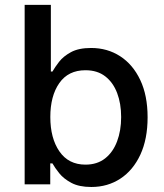

<svg xmlns="http://www.w3.org/2000/svg" viewBox="-20 -747 666 778"><path d="M79.9 0V-727.3H186.1V-457H192.5Q202.1 -474.1 219.3 -496.4Q236.5 -518.8 267.6 -535.7Q298.7 -552.6 349.1 -552.6Q415.1 -552.6 466.8 -519.2Q518.5 -485.8 548.3 -422.9Q578.1 -360.1 578.1 -271.7Q578.1 -183.6 548.7 -120.2Q519.2 -56.8 467.7 -23.1Q416.2 10.7 350.1 10.7Q300.4 10.7 269.2 -6Q237.9 -22.7 220 -45.1Q202.1 -67.5 192.5 -84.9H183.6V0ZM183.9 -272.7Q183.9 -186.8 220.9 -133.3Q257.8 -79.9 326.3 -79.9Q373.9 -79.9 406.1 -105.3Q438.2 -130.7 454.5 -174.4Q470.9 -218 470.9 -272.7Q470.9 -327.1 454.7 -369.9Q438.6 -412.6 406.6 -437.5Q374.6 -462.4 326.3 -462.4Q256.7 -462.4 220.3 -410.3Q183.9 -358.3 183.9 -272.7Z"/></svg>

Font: Inter UI Medium
Style: Regular
Weight: 500
Designer: Rasmus Andersson
Foundry: rsms
Version: 3.2;8d6f07862